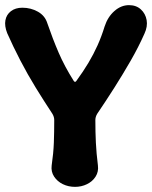

<svg xmlns="http://www.w3.org/2000/svg" viewBox="-30 -712 592 747"><path d="M262 15Q236 15 214.5 4.5Q193 -6 180.5 -25Q168 -44 171 -68Q178 -116 179.5 -157Q181 -198 181 -245Q181 -257 174 -269Q141 -319 109 -371Q77 -423 49 -477Q21 -531 -2 -583Q-13 -611 -9 -633Q-5 -655 12.5 -668.5Q30 -682 57 -682Q90 -682 117.5 -666.5Q145 -651 154 -622Q175 -561 198 -507.5Q221 -454 257 -397Q262 -390 267 -397Q294 -434 314 -467.5Q334 -501 349.5 -535.5Q365 -570 377 -609Q389 -646 415 -669Q441 -692 472 -692Q500 -692 518 -675.5Q536 -659 540.5 -634Q545 -609 532 -581Q509 -529 478.5 -476Q448 -423 415 -371Q382 -319 348 -269Q341 -257 341 -245Q341 -198 343 -157Q345 -116 351 -68Q354 -44 342 -25Q330 -6 308.5 4.5Q287 15 262 15Z"/></svg>

Font: Winky Sans
Style: Bold
Weight: 700
Designer: Simon Atzbach
Foundry: typofactur
Version: Version 1.205